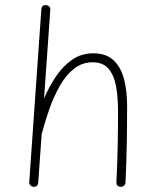

<svg xmlns="http://www.w3.org/2000/svg" viewBox="-20 -715 629 753"><path d="M110.8 17.6Q104.5 17.1 99.4 12Q94.2 6.8 94.7 -1L142.1 -677.7Q143.6 -696.8 161.1 -694.8Q168 -694.3 173.1 -689.2Q178.2 -684.1 177.2 -675.8L152.8 -329.1Q172.9 -376 200.2 -416.3Q227.5 -456.5 263.4 -481.2Q299.3 -505.9 345.7 -505.9Q398.4 -505.9 427.2 -476.8Q456.1 -447.8 467.3 -401.4Q478.5 -355 478.5 -301.8Q478.5 -226.6 477.3 -153.8Q476.1 -81.1 472.2 0.5Q472.2 6.8 467.3 12.2Q462.4 17.6 454.1 17.6Q436.5 17.6 436.5 -0.5Q440.4 -77.6 441.7 -145Q442.9 -212.4 442.9 -282.2Q442.9 -331.5 435.5 -374.5Q428.2 -417.5 406.7 -444.1Q385.3 -470.7 343.3 -470.7Q301.8 -470.7 270 -445.3Q238.3 -419.9 214.8 -378.7Q191.4 -337.4 174.3 -289.3Q157.2 -241.2 145.5 -196.3Q145 -193.4 143.6 -191.4L129.9 1Q128.4 18.6 110.8 17.6Z"/></svg>

Font: Mikhak-DS2-FD ExtraLight
Style: Regular
Weight: 200
Designer: Amin Abedi
Version: Version 3.2